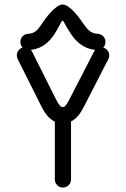

<svg xmlns="http://www.w3.org/2000/svg" viewBox="-20 -849 569 870"><path d="M405.8 -614.7 293.9 -397.5C280.3 -370.6 272.5 -363.8 264.2 -363.8C255.9 -363.8 247.1 -372.1 234.4 -397.5L125.5 -614.7C124 -617.7 121.6 -621.1 119.6 -623C175.3 -628.9 206.1 -663.6 226.6 -694.3C252.9 -734.9 257.8 -755.4 263.7 -755.4C268.6 -755.4 274.9 -734.4 301.3 -695.3C322.3 -664.6 354 -628.9 411.6 -623C409.7 -621.1 407.2 -617.7 405.8 -614.7ZM301.8 -35.6V-298.8C325.2 -310.1 342.8 -331.5 359.4 -364.3L471.2 -581.5C473.6 -586.4 475.1 -592.3 475.1 -598.1C475.1 -614.7 462.9 -629.4 447.8 -633.3C454.1 -640.1 458 -648.9 458 -659.2C458 -678.7 442.9 -694.8 422.9 -695.8C394.5 -696.8 377.9 -712.9 361.8 -736.3C341.3 -766.6 296.4 -828.6 263.7 -828.6C231.9 -828.6 185.5 -766.1 165 -734.4C149.4 -710.9 134.3 -696.8 107.4 -695.8C87.4 -694.8 72.3 -678.7 72.3 -659.2C72.3 -648.4 76.2 -639.6 82.5 -633.3C67.4 -628.9 56.2 -614.7 56.2 -598.1C56.2 -592.3 57.6 -586.4 60.1 -581.5L168.9 -364.3C185.5 -331.1 205.1 -308.6 228.5 -297.9V-35.6C228.5 -15.6 245.1 1 265.1 1C285.2 1 301.8 -15.6 301.8 -35.6Z"/></svg>

Font: Velvelyne
Style: Regular
Weight: 400
Designer: Manon Van der Borght et Mariel Nils
Foundry: Velvetyne
Version: Version 1.070;Glyphs 3.3.1 (3343)